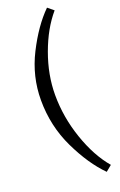

<svg xmlns="http://www.w3.org/2000/svg" viewBox="-179 -808 650 1044"><g transform="rotate(-20 145.5 -286.0)"><path d="M245 189Q167 111 104.5 -19Q42 -149 42 -299Q42 -436 105 -560.5Q168 -685 245 -761L279 -733Q211 -654 167.5 -534.5Q124 -415 124 -299Q124 -171 167 -45.5Q210 80 279 161Z"/></g></svg>

Font: Poly
Style: Regular
Weight: 400
Designer: Jos Nicols Silva Schwarzenberg
Foundry: Jose Nicolas Silva Schwarzenberg
Version: Version 1.001